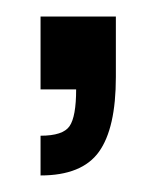

<svg xmlns="http://www.w3.org/2000/svg" viewBox="-20 -108 190 232"><path d="M29 104V56Q56 56 64 44.5Q72 33 72 0H29V-88H120V-15Q120 47 99.5 75.5Q79 104 29 104Z"/></svg>

Font: Rokkitt Medium
Style: Regular
Weight: 500
Version: Version 3.103